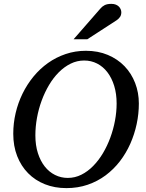

<svg xmlns="http://www.w3.org/2000/svg" viewBox="-20 -947 750 983"><path d="M577.1 -417Q577.1 -466.8 564.7 -507.3Q552.2 -547.9 530 -576.9Q507.8 -606 477.3 -621.6Q446.8 -637.2 411.1 -637.2Q374.5 -637.2 341.8 -621.1Q309.1 -605 281.2 -577.1Q253.4 -549.3 231.2 -512Q209 -474.6 193.4 -432.1Q177.7 -389.6 169.4 -344Q161.1 -298.3 161.1 -253.9Q161.1 -203.1 174.1 -162.8Q187 -122.6 209.2 -94.5Q231.4 -66.4 261.7 -51.3Q292 -36.1 327.1 -36.1Q363.8 -36.1 396.5 -52.5Q429.2 -68.8 457 -97.2Q484.9 -125.5 507.1 -162.8Q529.3 -200.2 544.9 -242.7Q560.5 -285.2 568.8 -329.8Q577.1 -374.5 577.1 -417ZM690.9 -417Q690.9 -364.3 679.7 -311.8Q668.5 -259.3 647 -210.9Q625.5 -162.6 593.8 -121.3Q562 -80.1 520.8 -49.3Q479.5 -18.6 429 -1.2Q378.4 16.1 319.8 16.1Q259.8 16.1 210 -3.7Q160.2 -23.4 124 -60.1Q87.9 -96.7 67.9 -147.9Q47.9 -199.2 47.9 -262.2Q47.9 -315.9 60.1 -368.2Q72.3 -420.4 95.5 -467.8Q118.7 -515.1 151.6 -555.2Q184.6 -595.2 225.8 -624.5Q267.1 -653.8 316.2 -670.4Q365.2 -687 419.9 -687Q481.9 -687 532.2 -665.8Q582.5 -644.5 617.7 -607.9Q652.8 -571.3 671.9 -522Q690.9 -472.7 690.9 -417ZM601.1 -884.3Q601.1 -870.1 594.7 -860.6Q588.4 -851.1 577.1 -843.3L427.2 -746.1H356.9L493.2 -902.3Q498 -908.2 503.4 -912.6Q508.8 -917 515.4 -920.4Q522 -923.8 530.5 -925.5Q539.1 -927.2 550.3 -927.2Q563.5 -927.2 573 -923.3Q582.5 -919.4 588.6 -913.3Q594.7 -907.2 597.9 -899.4Q601.1 -891.6 601.1 -884.3Z"/></svg>

Font: Charis SIL Viet
Style: Italic
Weight: 400
Italic angle: -11°
Foundry: SIL International
Version: Version 5.000